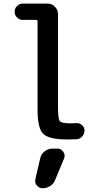

<svg xmlns="http://www.w3.org/2000/svg" viewBox="-20 -750 540 1046"><path d="M266.6 59.6H293Q312.5 59.6 324.7 76.7Q336.9 93.8 329.1 113.3L281.2 228.5Q273.4 250 254.4 262.7Q235.4 275.4 211.9 275.4Q193.4 275.4 180.7 260.3Q168 245.1 172.9 225.6L198.2 115.2Q203.1 90.8 222.2 75.2Q241.2 59.6 266.6 59.6ZM103.5 -641.6Q85.9 -641.6 72.8 -654.8Q59.6 -668 59.6 -686Q59.6 -704.1 72.8 -717.3Q85.9 -730.5 103.5 -730.5H239.3Q262.7 -730.5 279.3 -713.4Q295.9 -696.3 295.9 -672.9V-169.9Q295.9 -102.5 305.7 -90.3Q315.4 -78.1 365.2 -78.1Q383.8 -78.1 394.5 -79.1Q412.1 -81.1 426.3 -68.8Q440.4 -56.6 440.4 -39.1Q440.4 -20.5 427.7 -6.3Q415 7.8 396.5 8.8Q381.8 9.8 347.7 9.8Q247.1 9.8 215.8 -20.5Q184.6 -50.8 184.6 -150.4V-633.8Q184.6 -641.6 175.8 -641.6Z"/></svg>

Font: Rounded Mgen+ 1m medium
Style: Regular
Weight: 500
Designer: [Source Han Sans]
Ryoko NISHIZUKA  (kana & ideographs); Paul D. Hunt (Latin, Greek & Cyrillic); Wenlong ZHANG  (bopomofo
Version: Version 1.059.20150602